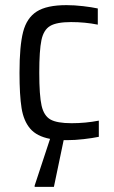

<svg xmlns="http://www.w3.org/2000/svg" viewBox="-20 -538 446 748"><path d="M365 -68V-5Q341 0 306.5 4Q272 8 242 8H228L190 190H115V185L175 3Q123 -7 97.5 -37Q72 -67 64 -117Q56 -167 56 -255Q56 -359 70 -413.5Q84 -468 123 -493Q162 -518 239 -518Q270 -518 304 -514Q338 -510 361 -505V-442Q311 -452 257 -452Q201 -452 175.5 -437Q150 -422 141.5 -382Q133 -342 133 -255Q133 -166 142 -126.5Q151 -87 176.5 -72.5Q202 -58 259 -58Q313 -58 365 -68Z"/></svg>

Font: Assailand
Style: Regular
Weight: 400
Designer: Hector Gatti with collaboration of the Omnibus-Type team
Foundry: Omnibus-Type
Version: Version 0.072;October 19, 2019;FontCreator 12.0.0.2547 64-bi